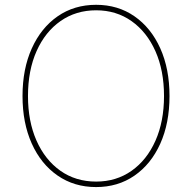

<svg xmlns="http://www.w3.org/2000/svg" viewBox="-20 -757 787 787"><path d="M374 9.8Q284.2 9.8 216.1 -37.4Q147.9 -84.5 110.1 -168.7Q72.3 -252.9 72.3 -363.3Q72.3 -474.6 110.4 -558.8Q148.4 -643.1 216.3 -690.2Q284.2 -737.3 374 -737.3Q463.4 -737.3 531.2 -690.2Q599.1 -643.1 637 -558.8Q674.8 -474.6 674.8 -363.3Q674.8 -252.4 637 -168.2Q599.1 -84 531.2 -37.1Q463.4 9.8 374 9.8ZM374 -12.7Q456.5 -12.7 519.3 -56.9Q582 -101.1 617.2 -180.2Q652.3 -259.3 652.3 -363.3Q652.3 -467.8 617.2 -546.9Q582 -626 519.3 -670.4Q456.5 -714.8 374 -714.8Q291.5 -714.8 228.5 -670.9Q165.5 -627 130.1 -547.9Q94.7 -468.8 94.7 -363.3Q94.7 -259.8 129.6 -180.7Q164.6 -101.6 227.5 -57.1Q290.5 -12.7 374 -12.7Z"/></svg>

Font: Inter Thin
Style: Regular
Weight: 250
Designer: Rasmus Andersson
Foundry: rsms
Version: Version 4.001;git-66647c0bb